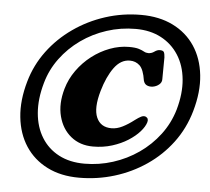

<svg xmlns="http://www.w3.org/2000/svg" viewBox="-57 -833 1053 964"><g transform="rotate(5 470.0 -351.0)"><path d="M375.5 69Q283.5 69 214.8 34.2Q146 -0.5 105.2 -62.8Q64.5 -125 55.8 -208.5Q47 -292 75 -389.5Q99 -474 151 -544Q203 -614 276 -665.2Q349 -716.5 435.8 -744.5Q522.5 -772.5 616 -772.5Q707.5 -772.5 776.5 -738.5Q845.5 -704.5 886.8 -642.8Q928 -581 937.2 -497.2Q946.5 -413.5 918 -314Q892.5 -225 839.5 -154.2Q786.5 -83.5 713.5 -33.8Q640.5 16 554.2 42.5Q468 69 375.5 69ZM396.5 -3.5Q470 -3.5 539.8 -25.8Q609.5 -48 668.8 -89.2Q728 -130.5 771 -187.5Q814 -244.5 834.5 -314Q858 -397 851.2 -467.5Q844.5 -538 811.2 -590Q778 -642 723 -671Q668 -700 595 -700Q519.5 -700 449.5 -677.2Q379.5 -654.5 320.8 -612.8Q262 -571 220 -514.2Q178 -457.5 159 -389.5Q135.5 -307 141.5 -236.5Q147.5 -166 179.8 -113.8Q212 -61.5 267 -32.5Q322 -3.5 396.5 -3.5ZM693.5 -238.5Q687 -216 664.8 -190.8Q642.5 -165.5 607.5 -143.2Q572.5 -121 527.8 -107Q483 -93 432 -93Q366 -93 320.5 -130Q275 -167 258.8 -229.8Q242.5 -292.5 264.5 -369.5Q279 -420 310 -463.2Q341 -506.5 383 -538.8Q425 -571 473 -589Q521 -607 569 -607Q601.5 -607 618.8 -601.5Q636 -596 646 -590.2Q656 -584.5 668 -584.5Q684 -584.5 697.8 -594.5Q711.5 -604.5 724.5 -604.5Q741 -604.5 745.2 -596.5Q749.5 -588.5 750.5 -570L749.5 -460Q750 -444 736.5 -432.8Q723 -421.5 704 -418.5Q687.5 -416.5 675 -422.5Q662.5 -428.5 658 -445Q649.5 -501 629 -520Q608.5 -539 579.5 -539Q533.5 -539 500.2 -493.2Q467 -447.5 446 -374.5Q420.5 -286 441 -239.2Q461.5 -192.5 516.5 -192.5Q544 -192.5 572.2 -206.8Q600.5 -221 630 -244Q648 -257.5 660.2 -263.5Q672.5 -269.5 683 -265.5Q699 -258 693.5 -238.5Z"/></g></svg>

Font: Fraunces 9pt S100
Style: Bold Italic
Weight: 700
Italic angle: -16°
Version: Version 1.000; ttfautohint (v1.8.3)